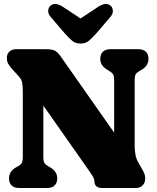

<svg xmlns="http://www.w3.org/2000/svg" viewBox="-20 -948 794 968"><path d="M268.5 -49Q268.5 -26 255.5 -13Q242.5 0 215 0H79Q51.5 0 38.5 -13Q25.5 -26 25.5 -49Q25.5 -84 60.5 -104L71 -110Q84 -117 89.5 -126.5Q95 -136 95 -156.5V-488Q95 -517.5 91.2 -533.2Q87.5 -549 75 -562.5L41 -600Q27.5 -615 21 -627.2Q14.5 -639.5 14.5 -656.5Q14.5 -676.5 27.8 -688.2Q41 -700 62 -700H212.5Q240.5 -700 255.5 -693Q270.5 -686 285 -665L577.5 -248L555.5 -142.5V-543.5Q555.5 -564 550.5 -572.8Q545.5 -581.5 531 -590L521 -596Q485.5 -617.5 485.5 -651Q485.5 -674 498.5 -687Q511.5 -700 539 -700H675Q703 -700 715.8 -687Q728.5 -674 728.5 -651Q728.5 -616 693.5 -596L683 -590Q669 -582 664 -573.2Q659 -564.5 659 -543.5V-215Q659 -188.5 663 -167.8Q667 -147 676.5 -130.5L693 -101.5Q705.5 -80 708.8 -70Q712 -60 712 -48.5Q712 -26.5 698.8 -13.2Q685.5 0 664.5 0H496.5Q456 0 456 -35Q456 -42.5 451 -52.8Q446 -63 422.5 -96.5L150.5 -484L198.5 -550.5V-156.5Q198.5 -135.5 203.8 -126.8Q209 -118 223 -110L233 -104Q268.5 -84 268.5 -49ZM430.5 -825.5 295 -915Q256 -939.5 233 -918Q224.5 -910 223 -894.2Q221.5 -878.5 237 -861L308 -778Q328 -756 344.2 -742.2Q360.5 -728.5 386 -728.5Q411.5 -728.5 427.8 -742.2Q444 -756 464 -778L535 -861Q550.5 -878.5 549 -894.2Q547.5 -910 539 -918Q516 -939.5 477 -915L341.5 -825.5Z"/></svg>

Font: Fraunces 144pt S100 Black
Style: Regular
Weight: 900
Version: Version 1.000